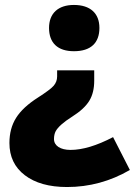

<svg xmlns="http://www.w3.org/2000/svg" viewBox="-20 -583 545 776"><path d="M210.9 -298.8V-273.9C210.9 -259.8 206.1 -247.1 196.8 -236.3C187.5 -225.6 166.5 -210 133.8 -189C92.3 -162.6 63 -135.3 44.9 -106.4C26.9 -77.6 18.1 -43.9 18.1 -4.9C18.1 49.8 38.6 93.3 80.1 125C121.6 156.7 178.2 172.9 251 172.9C341.3 172.9 425.8 149.9 504.9 104L437 -28.8C370.6 5.9 313.5 22.9 265.1 22.9C224.6 22.9 198.2 6.3 198.2 -21C198.2 -33.7 200.7 -44.4 205.1 -52.7C214.4 -69.3 234.9 -88.4 272 -111.8C305.2 -132.8 328.1 -154.3 341.3 -176.3C354.5 -198.2 360.8 -225.1 360.8 -256.8V-298.8ZM381.8 -470.2C381.8 -529.3 344.7 -563 278.8 -563C214.8 -563 178.2 -528.8 178.2 -470.2C178.2 -409.7 212.9 -376 278.8 -376C347.2 -376 381.8 -409.7 381.8 -470.2Z"/></svg>

Font: Sahel Black
Style: Bold
Weight: 900
Foundry: Saber Rastikerdar (saber.rastikerdar@gmail.com)
Version: Version 3.4.0